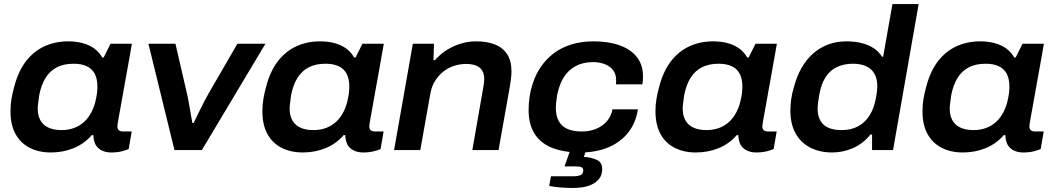

<svg xmlns="http://www.w3.org/2000/svg" viewBox="-20 -744 5225 952"><path d="M232 12Q172 12 126.5 -11.5Q81 -35 56.5 -80.5Q32 -126 32 -193Q32 -225 37 -254Q42 -283 50 -312Q70 -390 108.5 -440Q147 -490 200.5 -514.5Q254 -539 318 -539Q356 -539 388.5 -530.5Q421 -522 446 -504.5Q471 -487 487 -459H494L528 -527H634L611 -397Q601 -341 593 -297.5Q585 -254 579.5 -221.5Q574 -189 569.5 -166.5Q565 -144 563.5 -132Q562 -120 562 -118Q562 -104 569.5 -98Q577 -92 591 -92H633L618 -5Q608 0 584.5 6Q561 12 532 12Q505 12 484.5 2Q464 -8 453 -28Q449 -37 446 -49Q443 -61 443 -74H435Q398 -31 345.5 -9.5Q293 12 232 12ZM286 -99Q319 -99 347.5 -109.5Q376 -120 398 -140.5Q420 -161 435 -191Q450 -221 457 -259Q460 -272 461 -282Q462 -292 462.5 -300.5Q463 -309 463 -315Q463 -352 450 -377.5Q437 -403 410.5 -415.5Q384 -428 345 -428Q297 -428 262.5 -410.5Q228 -393 206 -358Q184 -323 174 -270Q172 -255 170.5 -243Q169 -231 168 -222.5Q167 -214 167 -207Q167 -154 197 -126.5Q227 -99 286 -99Z M845 0 716 -527H850L907 -280Q911 -264 915.5 -238Q920 -212 925 -184Q930 -156 934 -134H940Q950 -155 963.5 -182.5Q977 -210 990.5 -236.5Q1004 -263 1014 -280L1157 -527H1296L981 0Z M1481 12Q1421 12 1375.5 -11.5Q1330 -35 1305.5 -80.5Q1281 -126 1281 -193Q1281 -225 1286 -254Q1291 -283 1299 -312Q1319 -390 1357.5 -440Q1396 -490 1449.5 -514.5Q1503 -539 1567 -539Q1605 -539 1637.5 -530.5Q1670 -522 1695 -504.5Q1720 -487 1736 -459H1743L1777 -527H1883L1860 -397Q1850 -341 1842 -297.5Q1834 -254 1828.5 -221.5Q1823 -189 1818.5 -166.5Q1814 -144 1812.5 -132Q1811 -120 1811 -118Q1811 -104 1818.5 -98Q1826 -92 1840 -92H1882L1867 -5Q1857 0 1833.5 6Q1810 12 1781 12Q1754 12 1733.5 2Q1713 -8 1702 -28Q1698 -37 1695 -49Q1692 -61 1692 -74H1684Q1647 -31 1594.5 -9.5Q1542 12 1481 12ZM1535 -99Q1568 -99 1596.5 -109.5Q1625 -120 1647 -140.5Q1669 -161 1684 -191Q1699 -221 1706 -259Q1709 -272 1710 -282Q1711 -292 1711.5 -300.5Q1712 -309 1712 -315Q1712 -352 1699 -377.5Q1686 -403 1659.5 -415.5Q1633 -428 1594 -428Q1546 -428 1511.5 -410.5Q1477 -393 1455 -358Q1433 -323 1423 -270Q1421 -255 1419.5 -243Q1418 -231 1417 -222.5Q1416 -214 1416 -207Q1416 -154 1446 -126.5Q1476 -99 1535 -99Z M1934 0 2027 -527H2132L2129 -446H2137Q2164 -477 2197.5 -497.5Q2231 -518 2267.5 -528.5Q2304 -539 2340 -539Q2395 -539 2434 -523.5Q2473 -508 2494.5 -475.5Q2516 -443 2516 -391Q2516 -375 2514 -358Q2512 -341 2509 -321L2452 0H2322L2376 -309Q2378 -320 2379.5 -330.5Q2381 -341 2381 -350Q2381 -379 2370 -395.5Q2359 -412 2338.5 -419.5Q2318 -427 2291 -427Q2261 -427 2231.5 -417.5Q2202 -408 2178 -389Q2154 -370 2137 -342.5Q2120 -315 2114 -281L2064 0Z M2859 12Q2775 12 2717.5 -11Q2660 -34 2630.5 -81Q2601 -128 2601 -198Q2601 -233 2606 -265.5Q2611 -298 2621 -328Q2636 -376 2663 -414.5Q2690 -453 2727.5 -481Q2765 -509 2814.5 -524Q2864 -539 2923 -539Q2997 -539 3052 -519.5Q3107 -500 3137.5 -461.5Q3168 -423 3168 -367Q3168 -357 3167.5 -346.5Q3167 -336 3165 -326H3034Q3035 -331 3035 -336.5Q3035 -342 3035 -347Q3035 -375 3021 -394.5Q3007 -414 2981 -425Q2955 -436 2920 -436Q2871 -436 2834.5 -416.5Q2798 -397 2775.5 -361Q2753 -325 2743 -275Q2741 -262 2739.5 -251Q2738 -240 2737 -230Q2736 -220 2736 -208Q2736 -170 2750.5 -143.5Q2765 -117 2794 -104.5Q2823 -92 2865 -92Q2904 -92 2936.5 -105.5Q2969 -119 2990 -144Q3011 -169 3017 -202H3143Q3132 -132 3093 -84.5Q3054 -37 2994 -12.5Q2934 12 2859 12ZM2823 188Q2792 188 2759.5 185.5Q2727 183 2703 178L2712 130H2824Q2846 130 2859 124Q2872 118 2872 100Q2872 90 2863.5 85.5Q2855 81 2835 81H2779L2815 -20H2893L2875 34Q2912 36 2939 48.5Q2966 61 2966 93Q2966 123 2951.5 141.5Q2937 160 2915 170.5Q2893 181 2868.5 184.5Q2844 188 2823 188Z M3430 12Q3370 12 3324.5 -11.5Q3279 -35 3254.5 -80.5Q3230 -126 3230 -193Q3230 -225 3235 -254Q3240 -283 3248 -312Q3268 -390 3306.5 -440Q3345 -490 3398.5 -514.5Q3452 -539 3516 -539Q3554 -539 3586.5 -530.5Q3619 -522 3644 -504.5Q3669 -487 3685 -459H3692L3726 -527H3832L3809 -397Q3799 -341 3791 -297.5Q3783 -254 3777.5 -221.5Q3772 -189 3767.5 -166.5Q3763 -144 3761.5 -132Q3760 -120 3760 -118Q3760 -104 3767.5 -98Q3775 -92 3789 -92H3831L3816 -5Q3806 0 3782.5 6Q3759 12 3730 12Q3703 12 3682.5 2Q3662 -8 3651 -28Q3647 -37 3644 -49Q3641 -61 3641 -74H3633Q3596 -31 3543.5 -9.5Q3491 12 3430 12ZM3484 -99Q3517 -99 3545.5 -109.5Q3574 -120 3596 -140.5Q3618 -161 3633 -191Q3648 -221 3655 -259Q3658 -272 3659 -282Q3660 -292 3660.5 -300.5Q3661 -309 3661 -315Q3661 -352 3648 -377.5Q3635 -403 3608.5 -415.5Q3582 -428 3543 -428Q3495 -428 3460.5 -410.5Q3426 -393 3404 -358Q3382 -323 3372 -270Q3370 -255 3368.5 -243Q3367 -231 3366 -222.5Q3365 -214 3365 -207Q3365 -154 3395 -126.5Q3425 -99 3484 -99Z M4107 12Q4043 12 3996 -13Q3949 -38 3924 -84Q3899 -130 3899 -195Q3899 -223 3903 -252Q3907 -281 3916 -310Q3930 -365 3954.5 -407.5Q3979 -450 4012 -479Q4045 -508 4086.5 -523.5Q4128 -539 4177 -539Q4218 -539 4252 -530.5Q4286 -522 4312 -505Q4338 -488 4353 -463H4359L4405 -724H4535L4408 0H4304V-77H4296Q4259 -31 4209 -9.5Q4159 12 4107 12ZM4153 -99Q4200 -99 4234.5 -117.5Q4269 -136 4291.5 -171.5Q4314 -207 4323 -258Q4326 -272 4327 -282Q4328 -292 4329 -300Q4330 -308 4330 -315Q4330 -352 4316.5 -377Q4303 -402 4276 -415Q4249 -428 4210 -428Q4162 -428 4127.5 -410.5Q4093 -393 4072 -359Q4051 -325 4042 -273Q4039 -256 4037.5 -244Q4036 -232 4035 -223Q4034 -214 4034 -206Q4034 -153 4063.5 -126Q4093 -99 4153 -99Z M4754 12Q4694 12 4648.5 -11.5Q4603 -35 4578.5 -80.5Q4554 -126 4554 -193Q4554 -225 4559 -254Q4564 -283 4572 -312Q4592 -390 4630.5 -440Q4669 -490 4722.5 -514.5Q4776 -539 4840 -539Q4878 -539 4910.5 -530.5Q4943 -522 4968 -504.5Q4993 -487 5009 -459H5016L5050 -527H5156L5133 -397Q5123 -341 5115 -297.5Q5107 -254 5101.5 -221.5Q5096 -189 5091.5 -166.5Q5087 -144 5085.5 -132Q5084 -120 5084 -118Q5084 -104 5091.5 -98Q5099 -92 5113 -92H5155L5140 -5Q5130 0 5106.5 6Q5083 12 5054 12Q5027 12 5006.5 2Q4986 -8 4975 -28Q4971 -37 4968 -49Q4965 -61 4965 -74H4957Q4920 -31 4867.5 -9.5Q4815 12 4754 12ZM4808 -99Q4841 -99 4869.5 -109.5Q4898 -120 4920 -140.5Q4942 -161 4957 -191Q4972 -221 4979 -259Q4982 -272 4983 -282Q4984 -292 4984.5 -300.5Q4985 -309 4985 -315Q4985 -352 4972 -377.5Q4959 -403 4932.5 -415.5Q4906 -428 4867 -428Q4819 -428 4784.5 -410.5Q4750 -393 4728 -358Q4706 -323 4696 -270Q4694 -255 4692.5 -243Q4691 -231 4690 -222.5Q4689 -214 4689 -207Q4689 -154 4719 -126.5Q4749 -99 4808 -99Z"/></svg>

Font: Archivo SemiExpanded SemiBold
Style: Italic
Weight: 600
Width: 6
Italic angle: -10°
Designer: Hector Gatti
Foundry: Omnibus-Type
Version: Version 2.001